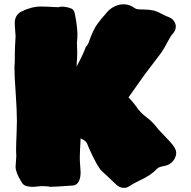

<svg xmlns="http://www.w3.org/2000/svg" viewBox="-20 -865 908 914"><path d="M570.8 29.3Q548.8 29.3 533.2 13.7Q514.6 -4.9 495.1 -22.5Q480.5 -35.6 465.8 -49.8Q444.8 -67.4 403.8 -159.2Q399.4 -169.9 394.3 -182.1Q389.2 -194.3 369.6 -203.1L363.8 -206.5Q359.9 -136.2 359.9 -114.7Q359.9 -96.7 361.6 -78.9Q363.3 -61 363.8 -43Q362.3 13.2 328.1 18.1Q238.3 24.4 219.7 24.4Q214.8 24.4 211.4 22.5Q194.8 21 183.6 21Q171.9 21 160.6 22.5Q145 24.4 133.8 24.4Q121.1 24.4 106.4 21Q89.4 16.6 80.1 -2.4Q54.2 -44.4 54.2 -72.3Q57.6 -116.7 57.6 -120.6Q57.6 -128.9 57.1 -136Q56.6 -143.1 56.6 -149.4Q56.6 -179.2 59.1 -234.9Q60.5 -272 60.5 -289.6Q60.5 -336.4 54.7 -422.4Q48.8 -503.4 48.8 -539.6Q48.8 -554.2 50.3 -568.8Q50.3 -625.5 51.8 -648.9Q54.2 -685.1 54.2 -692.4Q53.7 -706.1 52.2 -720.2Q50.3 -738.8 50.3 -756.8Q50.8 -792.5 79.6 -809.1Q129.9 -834 174.3 -834Q195.3 -834 257.3 -830.6Q266.6 -833.5 275.9 -833.5Q302.2 -832 320.8 -823.7Q331.5 -818.8 335.4 -803.2Q347.2 -748 348.6 -703.1Q348.6 -681.6 346.2 -659.7L347.7 -612.8Q347.7 -593.8 345.2 -561L344.7 -548.3Q377.9 -609.9 388.7 -642.1Q397.5 -650.4 402.3 -663.6Q423.8 -724.1 442.9 -750Q461.9 -775.9 483.9 -800.3Q511.2 -835.4 552.7 -843.3Q560.5 -844.7 567.9 -844.7Q597.2 -844.7 624 -824.7Q630.4 -819.8 663.6 -819.8Q689.5 -819.8 713.9 -814.5Q733.9 -808.1 752.9 -797.4Q768.1 -789.1 784.2 -783.2Q808.6 -773.4 815.4 -749.5Q816.9 -743.7 816.9 -738.3Q816.9 -720.2 801.3 -703.1Q793 -694.8 775.9 -662.1Q764.2 -638.7 749.5 -616.7Q729 -588.4 708 -561.8Q687 -535.2 667.5 -508.3Q653.3 -487.8 638.7 -467.8Q614.7 -434.6 591.8 -401.4Q610.4 -382.8 627.9 -358.9Q647.9 -327.6 680.2 -304.7Q706.1 -286.1 734.4 -248.5Q754.9 -226.1 786.9 -192.9Q818.8 -159.7 818.8 -137.2Q818.8 -129.9 816.4 -121.6Q802.7 -82.5 761.7 -74.7Q735.4 -70.3 727.5 -62Q701.2 -31.7 646.5 -6.8Q619.1 5.9 594.7 22Q583.5 29.3 570.8 29.3Z"/></svg>

Font: Kaph
Style: Regular
Weight: 400
Designer: GGBotNet
Foundry: f0n7.com
Version: 1.10